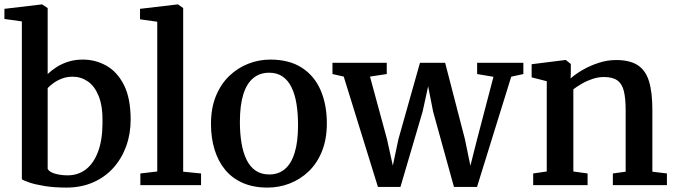

<svg xmlns="http://www.w3.org/2000/svg" viewBox="-22 -839 3062 870"><path d="M-2 -753V-799L167 -819H169L194 -802.5V-503.5Q210.5 -519.5 234 -534.8Q257.5 -550 287.5 -559.5Q317.5 -569 353 -569Q411 -569 460.2 -541.2Q509.5 -513.5 539.8 -453.5Q570 -393.5 570 -297Q570 -232.5 549.8 -176.5Q529.5 -120.5 491.5 -78.2Q453.5 -36 399.5 -12.5Q345.5 11 278.5 11Q223.5 11 180.5 4Q137.5 -3 110.5 -12.2Q83.5 -21.5 77 -27V-742ZM307 -491.5Q281.5 -491.5 259.5 -483.2Q237.5 -475 220.8 -462.8Q204 -450.5 194 -440V-74Q200.5 -60 226.8 -52.2Q253 -44.5 284.5 -44.5Q331.5 -44.5 366.8 -71.2Q402 -98 422 -150.8Q442 -203.5 442.5 -281.5Q444 -356.5 425.5 -402.8Q407 -449 375.8 -470.2Q344.5 -491.5 307 -491.5Z M690.5 -62V-740.5L612.5 -751.5V-799L782.5 -819H784.5L808 -802.5V-61L889 -53V0H614V-53Z M934 -277.5Q934 -349 956.2 -403.5Q978.5 -458 1016.8 -494.8Q1055 -531.5 1103 -550.2Q1151 -569 1202.5 -569Q1289 -569 1346 -532Q1403 -495 1431 -429.8Q1459 -364.5 1459 -280.5Q1459 -208.5 1437 -153.8Q1415 -99 1376.8 -62.5Q1338.5 -26 1290.5 -7.5Q1242.5 11 1190.5 11Q1126 11 1077.8 -10.2Q1029.5 -31.5 997.8 -70.2Q966 -109 950 -161.8Q934 -214.5 934 -277.5ZM1198 -48.5Q1240 -48.5 1269 -73Q1298 -97.5 1313.2 -147Q1328.5 -196.5 1328.5 -271.5Q1328.5 -324.5 1321.5 -368Q1314.5 -411.5 1299 -443.2Q1283.5 -475 1258.5 -492.2Q1233.5 -509.5 1197.5 -509.5Q1155.5 -509.5 1125.8 -485.2Q1096 -461 1080.5 -411.5Q1065 -362 1065 -286.5Q1065 -233.5 1072.5 -189.8Q1080 -146 1095.8 -114.2Q1111.5 -82.5 1136.8 -65.5Q1162 -48.5 1198 -48.5Z M1484.5 -503.5V-554.5H1730.5V-503.5L1654.5 -492L1731.5 -208.5L1758 -88.5L1783.5 -209L1881 -554.5H1995L2084.5 -209L2109.5 -88L2140 -208.5L2214 -491L2140 -503.5V-554.5H2349.5V-503.5L2294.5 -491.5L2139.5 8H2035L1940.5 -333.5L1918 -448L1893 -333.5L1792.5 8H1690.5L1535.5 -492Z M2455.5 -62V-471L2387 -488.5V-548L2538.5 -567H2542L2564.5 -549V-508.5L2563.5 -483.5Q2585 -503 2618.2 -522.2Q2651.5 -541.5 2690.8 -554.2Q2730 -567 2769.5 -567Q2831.5 -567 2867.5 -543.8Q2903.5 -520.5 2918.8 -470.8Q2934 -421 2934 -341.5V-61L3000 -53V0H2755V-53L2813 -61V-340Q2813 -392.5 2805 -425.8Q2797 -459 2775.5 -474.5Q2754 -490 2714 -490Q2688.5 -490 2663 -481.5Q2637.5 -473 2615 -460Q2592.5 -447 2576 -434.5V-62L2640.5 -53V0H2394V-53Z"/></svg>

Font: Merriweather 20pt SemiBold
Style: Regular
Weight: 600
Version: Version 2.100